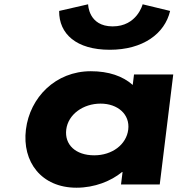

<svg xmlns="http://www.w3.org/2000/svg" viewBox="-20 -860 834 895"><path d="M644.9 -840C644.9 -840 618.9 -737 505.2 -737C391.4 -737 390.8 -840 390.8 -840L255.7 -809C254.6 -702 335.7 -628 491.8 -628C645.4 -628 747.8 -702 773 -809ZM100.8 -256C82.4 -106 172.5 15 336.6 15C421.3 15 497.7 -16 548.8 -58H551.3L544.1 0H724.6L787.6 -513H604.7L598.7 -464C552.9 -505 486.8 -528 403.3 -528C239.2 -528 119.2 -406 100.8 -256ZM288.8 -256C297.5 -327 367.8 -377 448.9 -377C528.7 -377 586.5 -327 577.8 -256C569.2 -186 502.8 -136 419.3 -136C332.1 -136 280.2 -186 288.8 -256Z"/></svg>

Font: Hussar
Style: BdSuprExtOblOne
Weight: 700
Foundry: Cannot Into Space Fonts
Version: Version 2.00